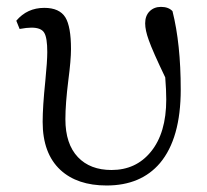

<svg xmlns="http://www.w3.org/2000/svg" viewBox="-20 -536 612 569"><path d="M295.9 13.7Q209 13.7 159.2 -32.2Q106.4 -81.1 106.4 -174.8Q106.4 -219.7 114.3 -295.9Q120.1 -354.5 120.1 -381.8Q120.1 -423.8 111.3 -438.5Q102.5 -454.1 73.2 -454.1Q59.6 -454.1 38.1 -450.2L28.3 -474.6Q60.5 -512.7 111.3 -512.7Q156.2 -512.7 173.8 -484.4Q190.4 -457 190.4 -390.6Q190.4 -358.4 182.6 -298.8Q173.8 -228.5 173.8 -182.6Q173.8 -109.4 210.9 -70.3Q247.1 -32.2 310.5 -32.2Q382.8 -32.2 426.8 -85.9Q472.7 -141.6 472.7 -241.2Q472.7 -268.6 469.7 -306.6Q432.6 -383.8 420.9 -417Q410.2 -446.3 410.2 -466.8Q410.2 -489.3 423.3 -502.4Q436.5 -515.6 457 -515.6Q479.5 -515.6 491.2 -502.9Q515.6 -406.2 515.6 -270.5Q515.6 -126 454.1 -52.7Q397.5 13.7 295.9 13.7Z"/></svg>

Font: Bpmf Zihi Box R
Style: R
Weight: 400
Foundry: But Ko
Version: Version 1.320